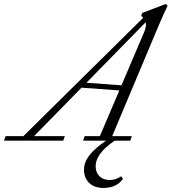

<svg xmlns="http://www.w3.org/2000/svg" viewBox="-86 -696 850 950"><path d="M-66.4 0 -58.1 -22.5H29.8L623 -608.4Q616.2 -614.3 612.8 -616.7L617.2 -631.8L733.9 -676.3L743.2 -667.5Q717.3 -613.3 701.7 -575.7L469.2 -22.5H566.4L558.6 0H481.4Q387.2 64 387.2 126Q387.2 157.2 406.2 176Q425.3 194.8 458 194.8Q484.4 194.8 514.2 176.3L522.5 189.5Q489.3 233.9 425.8 233.9Q380.9 233.9 355.2 209Q329.6 184.1 329.6 143.6Q329.6 106.9 356.7 72Q383.8 37.1 439 0H325.2L333 -22.5H408.2L504.4 -248.5L317.4 -262.2L82.5 -22.5H234.9L226.6 0ZM626 -534.2Q639.6 -565.4 634.8 -585.9L341.8 -286.6L515.1 -273.9Z"/></svg>

Font: Elstob Light
Style: Italic
Weight: 300
Italic angle: -20°
Designer: Peter S. Baker
Version: Version 1.015